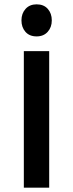

<svg xmlns="http://www.w3.org/2000/svg" viewBox="-20 -866 337 886"><path d="M219 -772Q219 -740 200 -719Q181 -698 149 -698Q116 -698 97.5 -719Q79 -740 79 -772Q79 -804 98 -825Q117 -846 149 -846Q182 -846 200.5 -825Q219 -804 219 -772ZM207 0H90V-630H207Z"/></svg>

Font: TypoPRO Sinkin Sans
Style: 500 Medium
Weight: 500
Designer: Keith Bates
Foundry: K-Type
Version: Sinkin Sans (version 1.0)  by Keith Bates   •   © 2014   www